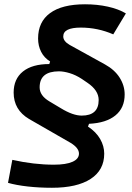

<svg xmlns="http://www.w3.org/2000/svg" viewBox="-20 -786 626 913"><path d="M227.1 106.9Q166.5 106.9 112.1 100.8Q57.6 94.7 18.1 83.5L38.6 -25.9Q141.1 -2.9 236.3 -2.9Q293.9 -2.9 324.7 -16.6Q355.5 -30.3 355.5 -55.7Q355.5 -82.5 315.4 -106.9L118.2 -220.2Q44.9 -263.7 44.9 -345.7Q44.9 -410.6 89.1 -446Q133.3 -481.4 214.4 -481.4L218.3 -493.7L217.8 -494.1Q189.9 -511.2 175.5 -539.8Q161.1 -568.4 161.1 -603Q161.1 -682.1 218.3 -723.9Q275.4 -765.6 384.3 -765.6Q442.4 -765.6 492.9 -754.4Q543.5 -743.2 578.6 -722.2L518.6 -622.6Q444.8 -654.8 364.3 -654.8Q280.8 -654.8 280.8 -612.8Q280.8 -589.8 311.5 -572.3L479.5 -479.5Q525.4 -454.1 549.1 -416.5Q572.8 -378.9 572.8 -336.9Q572.8 -272.9 528.8 -237.1Q484.9 -201.2 403.3 -197.3L398.4 -184.1Q437 -158.7 456.3 -125Q475.6 -91.3 475.6 -55.2Q475.6 22.9 410.9 64.9Q346.2 106.9 227.1 106.9ZM368.7 -236.3Q449.2 -236.3 449.2 -310.5Q449.2 -356.4 395.5 -392.6L369.1 -410.6Q340.8 -429.2 312 -438Q283.2 -446.8 260.3 -446.8Q168.5 -446.8 168.5 -370.6Q168.5 -331.5 214.4 -304.2L270 -271Q326.7 -236.3 368.7 -236.3Z"/></svg>

Font: Cascadia Code NF SemiBold
Style: Italic
Weight: 600
Italic angle: -10°
Monospace: yes
Designer: Aaron Bell
Foundry: Saja Typeworks
Version: Version 2404.023; ttfautohint (v1.8.4)